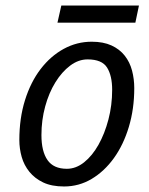

<svg xmlns="http://www.w3.org/2000/svg" viewBox="-20 -663 538 695"><path d="M50 -156Q50 -235 70.5 -300.5Q91 -366 127 -413Q163 -460 210.5 -486Q258 -512 312 -512Q354 -512 383.5 -498.5Q413 -485 431.5 -461.5Q450 -438 458 -407.5Q466 -377 466 -344Q466 -269 446.5 -204Q427 -139 392.5 -91Q358 -43 312 -15.5Q266 12 212 12Q167 12 136.5 -2.5Q106 -17 86.5 -41Q67 -65 58.5 -95Q50 -125 50 -156ZM130 -174Q130 -115 152 -83.5Q174 -52 222 -52Q255 -52 284.5 -75.5Q314 -99 336.5 -139Q359 -179 372.5 -230.5Q386 -282 386 -338Q386 -389 367.5 -418.5Q349 -448 297 -448Q264 -448 234 -425.5Q204 -403 180.5 -365Q157 -327 143.5 -277.5Q130 -228 130 -174ZM202 -643H483L470 -581H188Z"/></svg>

Font: PT Sans
Style: Italic
Weight: 400
Italic angle: -12°
Designer: A.Korolkova, O.Umpeleva, V.Yefimov
Foundry: ParaType Ltd
Version: Version 2.003W OFL